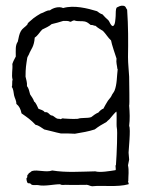

<svg xmlns="http://www.w3.org/2000/svg" viewBox="-20 -475 537 669"><path d="M428 167C430 162 424 159 427 156C427 136 430 120 426 101L430 81C430 73 428 65 428 57C428 49 436 -27 430 -36C433 -60 432 -83 430 -107C432 -110 430 -184 430 -208C429 -230 426 -253 426 -276C427 -330 427 -384 423 -441C418 -447 419 -454 409 -455C399 -456 394 -452 387 -449C382 -442 384 -430 383 -419C382 -409 382 -386 373 -384C364 -387 363 -399 357 -405C350 -411 343 -418 337 -425C329 -427 324 -432 318 -436C285 -446 238 -458 200 -447C185 -454 164 -447 154 -439C140 -439 134 -431 122 -428C113 -423 104 -417 96 -411C90 -405 81 -399 77 -394C76 -392 76 -390 75 -389C68 -381 58 -376 53 -367C47 -357 45 -344 42 -330C33 -317 35 -302 35 -278C30 -268 27 -264 23 -252C25 -233 19 -214 24 -197C21 -191 24 -178 21 -172C27 -165 27 -153 29 -143C31 -133 37 -126 37 -113C47 -105 52 -95 55 -80C75 -66 87 -58 104 -40C116 -38 124 -30 134 -24C153 -20 172 -14 192 -10C210 -10 228 -10 241 -9C265 -13 289 -17 310 -24C323 -34 336 -42 351 -50C355 -55 362 -59 365 -64C367 -67 382 -84 385 -86C388 -88 385 -37 387 -30C390 -22 387 60 384 100C380 101 386 117 382 118C363 121 328 127 312 122C260 123 211 127 162 119C140 127 111 115 91 121C87 124 84 127 80 129C78 136 74 131 75 142C75 144 74 144 73 145C71 146 73 160 77 163C78 164 82 163 85 164C87 165 90 169 91 169C98 171 108 169 113 170C135 175 167 167 189 167C195 171 202 169 209 169C234 170 258 169 283 169C290 170 293 173 301 174C338 170 388 178 428 167ZM386 -271C384 -256 388 -247 389 -235C390 -235 390 -234 390 -233C387 -210 388 -181 379 -159C376 -152 371 -148 368 -140C365 -134 360 -130 356 -124C348 -112 347 -108 340 -96C335 -96 325 -86 323 -83C313 -79 306 -73 298 -67C285 -62 264 -66 251 -61C234 -60 217 -61 202 -62C196 -65 193 -57 187 -61C174 -59 169 -73 158 -73C150 -77 148 -86 136 -84C130 -92 123 -92 114 -96C111 -102 105 -118 99 -121C96 -131 90 -138 85 -146C82 -157 80 -168 74 -175C75 -189 71 -197 69 -208C69 -238 71 -248 75 -274C77 -280 81 -284 83 -291C88 -303 99 -313 101 -344C112 -351 118 -363 127 -372C139 -378 151 -383 160 -391C174 -394 187 -398 200 -402C209 -402 219 -403 224 -399C230 -399 232 -404 239 -404C251 -399 263 -403 276 -400C284 -398 290 -393 296 -388C304 -389 306 -385 313 -385C320 -378 330 -373 339 -367C349 -357 356 -344 367 -334C368 -324 383 -280 386 -271Z"/></svg>

Font: FuturaRener
Style: Light
Weight: 300
Designer: BSozoo
Foundry: BSozoo
Version: Version 1.0